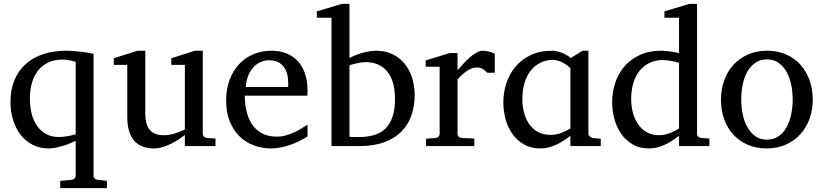

<svg xmlns="http://www.w3.org/2000/svg" viewBox="-20 -757 4266 995"><path d="M292 217.8V180.2L351.1 174.8Q359.9 173.8 366 168.5Q372.1 163.1 372.1 153.8V-26.9Q357.9 -20 340.8 -13.2Q323.7 -6.3 304.9 -0.7Q286.1 4.9 267.3 8.5Q248.5 12.2 231.9 12.2Q185.5 12.2 148.9 -6.8Q112.3 -25.9 86.9 -58.6Q61.5 -91.3 47.9 -135.3Q34.2 -179.2 34.2 -229Q34.2 -290 53.7 -339.1Q73.2 -388.2 110.4 -422.6Q147.5 -457 201.2 -475.6Q254.9 -494.1 323.2 -494.1Q336.9 -494.1 355 -492.9Q373 -491.7 392.1 -489.7Q411.1 -487.8 430.2 -484.6Q449.2 -481.4 464.8 -478V153.8Q464.8 163.1 470.9 168.2Q477.1 173.3 485.8 174.8L534.2 180.2V217.8ZM372.1 -437Q358.4 -439.9 341.1 -444.1Q323.7 -448.2 303.2 -448.2Q262.2 -448.2 230.7 -433.6Q199.2 -418.9 178 -392.3Q156.7 -365.7 145.8 -328.4Q134.8 -291 134.8 -245.1Q134.8 -206.5 143.3 -170.7Q151.9 -134.8 170.2 -107.4Q188.5 -80.1 217 -63.5Q245.6 -46.9 286.1 -46.9Q295.4 -46.9 306.9 -48.1Q318.4 -49.3 330.1 -51.3Q341.8 -53.2 352.8 -55.9Q363.8 -58.6 372.1 -61Z M938 0V-57.1Q925.3 -47.4 907 -35.2Q888.7 -22.9 867.4 -12.5Q846.2 -2 823 5.1Q799.8 12.2 777.8 12.2Q745.6 12.2 720 2.7Q694.3 -6.8 676.5 -26.6Q658.7 -46.4 649.2 -76.9Q639.6 -107.4 639.6 -149.9V-420.9H569.8V-455.1L692.9 -494.1H732.9V-168.9Q732.9 -142.6 738 -121.6Q743.2 -100.6 754.6 -85.9Q766.1 -71.3 784.7 -63.7Q803.2 -56.2 829.6 -56.2Q844.7 -56.2 860.4 -59.1Q876 -62 890.1 -66.7Q904.3 -71.3 916.7 -76.4Q929.2 -81.5 938 -85.9V-420.9H867.7V-455.1L989.7 -494.1H1030.8V-64Q1030.8 -54.7 1037.4 -48.8Q1043.9 -43 1052.7 -42L1096.7 -39.1V0Z M1573.7 -49.8Q1552.7 -36.6 1530 -25.4Q1507.3 -14.2 1483.2 -5.9Q1459 2.4 1434.1 7.3Q1409.2 12.2 1383.8 12.2Q1338.4 12.2 1296.4 -3.2Q1254.4 -18.6 1222.4 -49.3Q1190.4 -80.1 1171.1 -126.7Q1151.9 -173.3 1151.9 -235.8Q1151.9 -294.4 1169.4 -342Q1187 -389.6 1218.3 -423.6Q1249.5 -457.5 1292.5 -475.8Q1335.4 -494.1 1386.7 -494.1Q1433.1 -494.1 1468.3 -478.8Q1503.4 -463.4 1526.9 -436.3Q1550.3 -409.2 1562 -371.3Q1573.7 -333.5 1573.7 -289.1Q1573.7 -283.7 1573.7 -275.9Q1573.7 -268.1 1572.8 -261.2H1248.5Q1248.5 -223.1 1256.6 -185.1Q1264.6 -147 1283.7 -116.7Q1302.7 -86.4 1335 -67.6Q1367.2 -48.8 1415.5 -48.8Q1437 -48.8 1458 -54.4Q1479 -60.1 1499.3 -68.8Q1519.5 -77.6 1538.1 -88.6Q1556.6 -99.6 1573.7 -110.8ZM1473.6 -328.1Q1473.6 -353 1467.8 -374.3Q1461.9 -395.5 1450 -411.1Q1438 -426.8 1419.7 -435.8Q1401.4 -444.8 1376.5 -444.8Q1351.6 -444.8 1330.1 -435.3Q1308.6 -425.8 1292.2 -407.7Q1275.9 -389.6 1265.9 -364Q1255.9 -338.4 1253.9 -306.2H1473.6Z M2128.9 -264.2Q2128.9 -207.5 2112.3 -159.4Q2095.7 -111.3 2060.8 -75.7Q2025.9 -40 1971.4 -20Q1917 0 1841.8 0H1697.8V-665H1622.1V-698.2L1751 -736.8H1791V-457Q1799.8 -460.9 1814 -467.3Q1828.1 -473.6 1846.4 -479.5Q1864.7 -485.4 1885.7 -489.7Q1906.7 -494.1 1928.7 -494.1Q1978 -494.1 2015.4 -475.6Q2052.7 -457 2078.1 -425.3Q2103.5 -393.6 2116.2 -351.8Q2128.9 -310.1 2128.9 -264.2ZM2026.9 -244.1Q2026.9 -338.4 1986.6 -386.7Q1946.3 -435.1 1874 -435.1Q1865.7 -435.1 1854.5 -433.6Q1843.3 -432.1 1831.8 -429.7Q1820.3 -427.2 1809.3 -424.3Q1798.3 -421.4 1791 -418.9V-47.9Q1799.3 -47.4 1808.1 -47.4Q1815.4 -46.9 1824 -46.9Q1832.5 -46.9 1839.8 -46.9Q1884.3 -46.9 1918.9 -57.1Q1953.6 -67.4 1977.5 -90.8Q2001.5 -114.3 2014.2 -151.9Q2026.9 -189.5 2026.9 -244.1Z M2504.9 -379.9Q2495.1 -391.1 2482.4 -399.2Q2469.7 -407.2 2451.2 -407.2Q2426.8 -407.2 2401.9 -390.9Q2377 -374.5 2351.1 -345.2V-64Q2351.1 -54.7 2356.9 -48.8Q2362.8 -43 2372.1 -42L2438 -39.1V0H2188V-38.1L2237.3 -42Q2246.1 -43 2252.2 -48.8Q2258.3 -54.7 2258.3 -64V-411.1H2186V-443.8L2310.1 -481.9H2351.1V-393.1Q2361.8 -404.8 2377.2 -422.1Q2392.6 -439.5 2410.2 -455.6Q2427.7 -471.7 2446.5 -482.9Q2465.3 -494.1 2482.9 -494.1Q2490.7 -494.1 2499.5 -492.7Q2508.3 -491.2 2516.6 -489Q2524.9 -486.8 2532 -484.1Q2539.1 -481.4 2543.9 -479V-379.9Z M2936 0V-53.2Q2918.9 -40 2900.6 -28.1Q2882.3 -16.1 2863 -7.3Q2843.8 1.5 2823.5 6.8Q2803.2 12.2 2781.2 12.2Q2731 12.2 2694.6 -9Q2658.2 -30.3 2634.5 -64.5Q2610.8 -98.6 2599.6 -141.1Q2588.4 -183.6 2588.4 -226.1Q2588.4 -276.9 2604 -325.2Q2619.6 -373.5 2651.1 -411.1Q2682.6 -448.7 2730 -471.4Q2777.3 -494.1 2841.3 -494.1Q2865.2 -494.1 2891.8 -483.4Q2918.5 -472.7 2938 -456.1L2999 -494.1H3029.3V-63Q3029.3 -56.2 3036.9 -49.6Q3044.4 -43 3051.3 -42L3093.3 -38.1V0ZM2936 -403.8Q2928.7 -411.6 2917.7 -419.4Q2906.7 -427.2 2894.8 -433.3Q2882.8 -439.5 2870.4 -443.1Q2857.9 -446.8 2847.2 -446.8Q2810.1 -446.8 2780.3 -431.9Q2750.5 -417 2729.7 -390.1Q2709 -363.3 2698 -325.9Q2687 -288.6 2687 -243.2Q2687 -202.1 2697 -168.2Q2707 -134.3 2725.6 -109.6Q2744.1 -85 2771.2 -71.5Q2798.3 -58.1 2833 -58.1Q2863.3 -58.1 2889.9 -68.6Q2916.5 -79.1 2936 -90.8Z M3499 0V-53.2Q3481.9 -40 3463.6 -28.1Q3445.3 -16.1 3426 -7.3Q3406.7 1.5 3386.5 6.8Q3366.2 12.2 3344.2 12.2Q3293.9 12.2 3257.6 -9.5Q3221.2 -31.2 3197.8 -65.7Q3174.3 -100.1 3163.3 -142.8Q3152.3 -185.5 3152.3 -228Q3152.3 -278.8 3168 -326.9Q3183.6 -375 3215.3 -412.1Q3247.1 -449.2 3294.9 -471.7Q3342.8 -494.1 3407.2 -494.1Q3418.9 -494.1 3432.6 -492.7Q3446.3 -491.2 3459.2 -489.5Q3472.2 -487.8 3482.7 -485.6Q3493.2 -483.4 3499 -481.9V-665H3423.3V-698.2L3552.2 -736.8H3592.3V-64Q3592.3 -54.7 3598.1 -48.8Q3604 -43 3613.3 -42L3656.2 -39.1V0ZM3499 -431.2Q3492.7 -433.1 3482.7 -435.8Q3472.7 -438.5 3461.2 -440.7Q3449.7 -442.9 3437.3 -444.3Q3424.8 -445.8 3414.1 -445.8Q3377 -445.8 3346.7 -431.4Q3316.4 -417 3295.2 -390.9Q3273.9 -364.7 3262.5 -327.6Q3251 -290.5 3251 -245.1Q3251 -204.1 3260.7 -169.7Q3270.5 -135.3 3289.1 -109.9Q3307.6 -84.5 3334.5 -70.3Q3361.3 -56.2 3396 -56.2Q3411.1 -56.2 3425.3 -59.3Q3439.5 -62.5 3452.6 -67.6Q3465.8 -72.8 3477.5 -78.9Q3489.3 -85 3499 -90.8Z M4191.9 -240.2Q4191.9 -187 4175 -140.9Q4158.2 -94.7 4127.2 -60.8Q4096.2 -26.9 4052 -7.3Q4007.8 12.2 3953.1 12.2Q3898.4 12.2 3854.5 -7.1Q3810.5 -26.4 3779.8 -60.1Q3749 -93.8 3732.7 -139.9Q3716.3 -186 3716.3 -240.2Q3716.3 -293.5 3732.9 -339.8Q3749.5 -386.2 3780.8 -420.7Q3812 -455.1 3856.2 -474.6Q3900.4 -494.1 3956.1 -494.1Q4011.7 -494.1 4055.7 -474.1Q4099.6 -454.1 4129.9 -419.7Q4160.2 -385.3 4176 -339.1Q4191.9 -293 4191.9 -240.2ZM4087.9 -241.2Q4087.9 -282.2 4079.8 -319.8Q4071.8 -357.4 4055.2 -386.2Q4038.6 -415 4013.7 -432.1Q3988.8 -449.2 3955.1 -449.2Q3920.4 -449.2 3895 -432.1Q3869.6 -415 3853.3 -386.2Q3836.9 -357.4 3829.1 -319.8Q3821.3 -282.2 3821.3 -241.2Q3821.3 -200.7 3829.3 -163.1Q3837.4 -125.5 3854 -96.7Q3870.6 -67.9 3895.5 -50.5Q3920.4 -33.2 3954.1 -33.2Q3988.3 -33.2 4013.7 -50.3Q4039.1 -67.4 4055.4 -96.2Q4071.8 -125 4079.8 -162.6Q4087.9 -200.2 4087.9 -241.2Z"/></svg>

Font: Tagmukay Beta
Style: Regular
Weight: 400
Designer: Peter Martin
Foundry: SIL International
Version: Version 2.000; dev 82b92eM